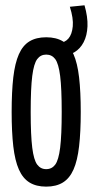

<svg xmlns="http://www.w3.org/2000/svg" viewBox="-20 -685 346 715"><path d="M23.4 -268.1Q23.4 -343.7 29.5 -396.9Q35.7 -450 50.3 -483Q64.9 -516 89.9 -531.1Q114.9 -546.2 152 -546.2Q189.2 -546.2 214.2 -531.1Q239.2 -516 253.8 -483Q268.4 -450 274.5 -396.9Q280.7 -343.7 280.7 -268.1Q280.7 -193.2 274.5 -140Q268.4 -86.8 253.8 -53.8Q239.2 -20.8 214.2 -5.4Q189.2 10 152 10Q114.9 10 89.9 -5.4Q64.9 -20.8 50.3 -53.8Q35.7 -86.8 29.5 -140Q23.4 -193.2 23.4 -268.1ZM94.3 -268.1Q94.3 -181 100.1 -134.9Q105.9 -88.8 118.6 -72Q131.2 -55.1 152 -55.1Q173.2 -55.1 185.7 -72Q198.2 -88.8 204 -134.9Q209.8 -181 209.8 -268.1Q209.8 -356.2 204 -402.1Q198.2 -448 185.7 -464.9Q173.2 -481.7 152 -481.7Q131.2 -481.7 118.6 -464.9Q105.9 -448 100.1 -402.1Q94.3 -356.2 94.3 -268.1ZM196.8 -477V-526.2H201.7Q221.7 -526.2 234.9 -541.6Q248.2 -557 251 -586.9Q253.8 -616.8 240.1 -659.8L294.7 -665.3Q307.2 -621.9 305.8 -587.2Q304.3 -552.4 291.4 -527.7Q278.6 -503 256.3 -490Q234 -477 204 -477Z"/></svg>

Font: Georama ExtraCondensed Thin
Style: Regular
Weight: 100
Width: 2
Designer: Jean-Baptiste Levee
Foundry: Production Type
Version: Version 1.001